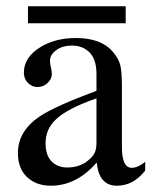

<svg xmlns="http://www.w3.org/2000/svg" viewBox="-20 -581 484 611"><path d="M380 -507H69V-561H380ZM442 -66V-38Q404 10 352 10Q295 10 288 -63H287Q223 10 142 10Q95 10 66 -17.5Q37 -45 37 -94Q37 -164 107 -211Q155 -243 287 -292V-346Q287 -391 265.5 -413.5Q244 -436 209 -436Q179 -436 159 -421.5Q139 -407 139 -387Q139 -378 142 -367Q145 -356 145 -345Q145 -330 131.5 -317Q118 -304 99 -304Q82 -304 69 -317Q56 -330 56 -350Q56 -398 107 -430Q154 -460 222 -460Q303 -460 340 -415Q358 -394 363 -372.5Q368 -351 368 -304V-113Q368 -47 399 -47Q419 -47 442 -66ZM287 -127V-268Q195 -236 159 -202Q125 -171 125 -125Q125 -87 144 -67.5Q163 -48 194 -48Q227 -48 252 -64Q273 -79 280 -92Q287 -105 287 -127Z"/></svg>

Font: STIX Math
Style: Regular
Weight: 400
Designer: MicroPress Inc., with final additions and corrections provided by Coen Hoffman, Elsevier (retired)
Version: Version 1.1.1